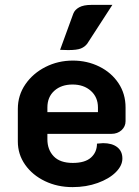

<svg xmlns="http://www.w3.org/2000/svg" viewBox="-20 -757 571 786"><path d="M53 -178V-311Q53 -367 84 -412Q115 -457 166.5 -483Q218 -509 278 -509Q337 -509 386.5 -484.5Q436 -460 465 -416.5Q494 -373 494 -317V-261Q494 -239 477.5 -224Q461 -209 436 -209H174V-187Q174 -144 200 -117Q226 -90 278 -90Q328 -90 352.5 -112Q377 -134 377 -169Q395 -171 402 -171Q439 -171 460 -154.5Q481 -138 481 -108Q481 -79 454 -52Q427 -25 380 -8Q333 9 277 9Q215 9 164 -15.5Q113 -40 83 -82.5Q53 -125 53 -178ZM381 -298V-317Q381 -359 352 -385Q323 -411 277 -411Q231 -411 202.5 -385.5Q174 -360 174 -317V-298ZM280 -701Q286 -717 304 -727Q322 -737 354 -737H440L337 -578Q327 -565 311 -558.5Q295 -552 259 -552Q239 -552 226 -553Z"/></svg>

Font: K2D
Style: Bold
Weight: 700
Designer: Katatrad Aksorn Co.,Ltd.
Foundry: Cadson Demak Co.,Ltd.
Version: Version 1.000; ttfautohint (v1.6)